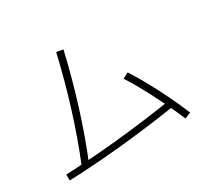

<svg xmlns="http://www.w3.org/2000/svg" viewBox="-157 -977 1314 1236"><g transform="rotate(-30 500.0 -358.5)"><path d="M159 -29Q225 -189 283 -373.5Q341 -558 386 -752L435 -743Q390 -548 331 -361.5Q272 -175 205 -12ZM48 -36Q234 -44 436 -64Q638 -84 858 -118L866 -73Q644 -39 440.5 -19Q237 1 48 8ZM893 35Q862 -39 825 -114.5Q788 -190 750 -260.5Q712 -331 676 -386L719 -408Q756 -351 795 -280Q834 -209 871 -133Q908 -57 938 17Z"/></g></svg>

Font: M PLUS 1 Light
Style: Regular
Weight: 300
Designer: Coji Morishita
Foundry: UNDERFOREST DESIGN
Version: Version 1.001